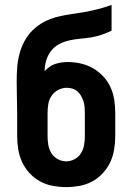

<svg xmlns="http://www.w3.org/2000/svg" viewBox="-20 -755 540 783"><path d="M250 8Q223 8 195.5 3Q168 -2 144 -15Q120 -28 101 -48.5Q82 -69 70.5 -93.5Q59 -118 54.5 -145.5Q50 -173 50 -200V-294Q50 -326 49 -357.5Q48 -389 48 -421Q48 -449 50 -477.5Q52 -506 59 -533.5Q66 -561 79.5 -586.5Q93 -612 113.5 -632Q134 -652 159.5 -665.5Q185 -679 212.5 -686Q240 -693 268.5 -697Q297 -701 325 -706Q353 -711 380.5 -718Q408 -725 435 -735V-630Q415 -620 394 -613Q373 -606 351 -602.5Q329 -599 307 -597Q285 -595 263.5 -590.5Q242 -586 222 -575.5Q202 -565 188.5 -547.5Q175 -530 168.5 -508.5Q162 -487 162 -465Q171 -474 181.5 -482Q192 -490 204.5 -494Q217 -498 230 -500Q243 -502 257 -502Q283 -502 309.5 -496Q336 -490 359.5 -476.5Q383 -463 401.5 -443Q420 -423 431 -398.5Q442 -374 446 -347.5Q450 -321 450 -294V-200Q450 -173 445.5 -145.5Q441 -118 429.5 -93.5Q418 -69 399 -48.5Q380 -28 356 -15Q332 -2 304.5 3Q277 8 250 8ZM250 -97Q268 -97 284.5 -106Q301 -115 310.5 -130.5Q320 -146 323 -164Q326 -182 326 -200V-294Q326 -306 325 -318Q324 -330 320.5 -341.5Q317 -353 311 -363.5Q305 -374 296 -382Q287 -390 275.5 -393.5Q264 -397 252 -397Q234 -397 217 -388Q200 -379 190 -364Q180 -349 177 -330.5Q174 -312 174 -294V-200Q174 -182 177 -164Q180 -146 189.5 -130.5Q199 -115 215.5 -106Q232 -97 250 -97Z"/></svg>

Font: Iosevka Curly Extrabold
Style: Regular
Weight: 800
Monospace: yes
Designer: Belleve Invis
Foundry: Belleve Invis
Version: Version 22.1.2; ttfautohint (v1.8.4)